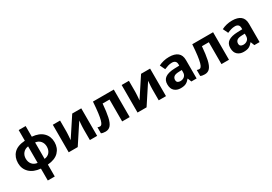

<svg xmlns="http://www.w3.org/2000/svg" viewBox="41 -1908 4670 3297"><g transform="rotate(-30 2376.0 -260.0)"><path d="M477 -549Q619 -537 694 -462.5Q769 -388 769 -273Q769 -158 696 -83Q623 -8 477 4V240H339V4Q198 -9 121.5 -84Q45 -159 45 -273Q45 -390 116.5 -464.5Q188 -539 339 -549V-760H477ZM339 -437Q274 -428 236 -383Q198 -338 198 -273Q198 -206 235 -161.5Q272 -117 339 -109ZM477 -109Q544 -117 580 -161.5Q616 -206 616 -273Q616 -338 579 -382.5Q542 -427 477 -435Z M1036 -330Q1036 -313 1034.5 -288Q1033 -263 1031.5 -237Q1030 -211 1028 -191Q1026 -171 1025 -163L1277 -546H1456V0H1312V-218Q1312 -245 1314 -277.5Q1316 -310 1318.5 -338.5Q1321 -367 1322 -382L1071 0H892V-546H1036Z M2101 0H1952V-434H1815Q1802 -274 1780.5 -176.5Q1759 -79 1721 -34.5Q1683 10 1619 10Q1567 10 1534 -6V-125Q1557 -115 1582 -115Q1600 -115 1615 -133Q1630 -151 1643.5 -198Q1657 -245 1668 -329.5Q1679 -414 1688 -546H2101Z M2401 -330Q2401 -313 2399.5 -288Q2398 -263 2396.5 -237Q2395 -211 2393 -191Q2391 -171 2390 -163L2642 -546H2821V0H2677V-218Q2677 -245 2679 -277.5Q2681 -310 2683.5 -338.5Q2686 -367 2687 -382L2436 0H2257V-546H2401Z M3201 -557Q3311 -557 3369.5 -509.5Q3428 -462 3428 -364V0H3324L3295 -74H3291Q3256 -30 3217 -10Q3178 10 3110 10Q3037 10 2989 -32.5Q2941 -75 2941 -163Q2941 -250 3002 -291.5Q3063 -333 3185 -337L3280 -340V-364Q3280 -407 3257.5 -427Q3235 -447 3195 -447Q3155 -447 3117 -435.5Q3079 -424 3041 -407L2992 -508Q3036 -531 3089.5 -544Q3143 -557 3201 -557ZM3222 -251Q3150 -249 3122 -225Q3094 -201 3094 -162Q3094 -128 3114 -113.5Q3134 -99 3166 -99Q3214 -99 3247 -127.5Q3280 -156 3280 -208V-253Z M4070 0H3921V-434H3784Q3771 -274 3749.5 -176.5Q3728 -79 3690 -34.5Q3652 10 3588 10Q3536 10 3503 -6V-125Q3526 -115 3551 -115Q3569 -115 3584 -133Q3599 -151 3612.5 -198Q3626 -245 3637 -329.5Q3648 -414 3657 -546H4070Z M4450 -557Q4560 -557 4618.5 -509.5Q4677 -462 4677 -364V0H4573L4544 -74H4540Q4505 -30 4466 -10Q4427 10 4359 10Q4286 10 4238 -32.5Q4190 -75 4190 -163Q4190 -250 4251 -291.5Q4312 -333 4434 -337L4529 -340V-364Q4529 -407 4506.5 -427Q4484 -447 4444 -447Q4404 -447 4366 -435.5Q4328 -424 4290 -407L4241 -508Q4285 -531 4338.5 -544Q4392 -557 4450 -557ZM4471 -251Q4399 -249 4371 -225Q4343 -201 4343 -162Q4343 -128 4363 -113.5Q4383 -99 4415 -99Q4463 -99 4496 -127.5Q4529 -156 4529 -208V-253Z"/></g></svg>

Font: RS Noto Sans
Style: Bold
Weight: 700
Designer: Monotype Design Team
Foundry: Monotype Imaging Inc.
Version: Version 3.10